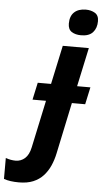

<svg xmlns="http://www.w3.org/2000/svg" viewBox="-193 -799 578 1079"><g transform="rotate(5 95.5 -260.0)"><path d="M-73 120Q-43 120 -20.5 100Q2 80 11 37L68 -230H-8L13 -327H88L135 -546H282L235 -327H310L289 -230H214L153 59Q145 97 130.5 129.5Q116 162 93 187Q70 212 36.5 226Q3 240 -44 240Q-95 240 -129 228V110Q-100 120 -73 120ZM247 -760Q276 -760 298 -747Q320 -734 320 -701Q320 -662 298.5 -638Q277 -614 232 -614Q200 -614 179 -627.5Q158 -641 158 -674Q158 -716 181.5 -738Q205 -760 247 -760Z"/></g></svg>

Font: BC Sans
Style: Bold Italic
Weight: 700
Italic angle: -12°
Designer: Monotype Design Team
Province of B.C.
Foundry: Monotype Imaging Inc.
Version: Version 2.000;GOOG;noto-source:20170915:90ef993387c0